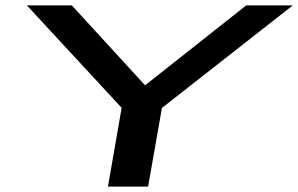

<svg xmlns="http://www.w3.org/2000/svg" viewBox="-20 -695 1110 715"><path d="M382 0H531.5L583 -293L1070.5 -675H897L520.5 -377.5H520L247.5 -675H80L433 -293.5Z"/></svg>

Font: Anybody ExtraExpanded Medium
Style: Italic
Weight: 500
Width: 8
Italic angle: -10°
Version: Version 1.113;gftools[0.9.25]